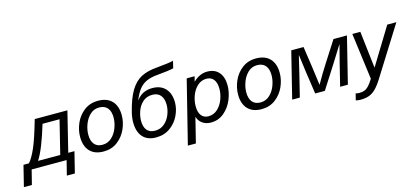

<svg xmlns="http://www.w3.org/2000/svg" viewBox="-161 -1288 4412 2038"><g transform="rotate(-15 2045.0 -268.5)"><path d="M526 -70 469 160H381L421 0H37L-3 160H-91L-34 -70H26Q66 -115 107.5 -210Q149 -305 207 -508H566L458 -70ZM274 -438Q194 -173 126 -70H370L461 -438Z M1110 -308Q1110 -233 1077 -158.5Q1044 -84 979.5 -35Q915 14 826 14Q728 14 675.5 -42Q623 -98 623 -200Q623 -275 655.5 -349.5Q688 -424 752 -473Q816 -522 905 -522Q1004 -522 1057 -466Q1110 -410 1110 -308ZM713 -200Q713 -132 743.5 -95Q774 -58 833 -58Q892 -58 934.5 -97.5Q977 -137 998.5 -195Q1020 -253 1020 -308Q1020 -376 989 -413Q958 -450 898 -450Q839 -450 797.5 -410.5Q756 -371 734.5 -313Q713 -255 713 -200Z M1597 -625Q1516 -619 1466 -596.5Q1416 -574 1383 -532Q1350 -490 1320 -417H1322Q1384 -503 1496 -503Q1588 -503 1639.5 -447.5Q1691 -392 1691 -293Q1691 -224 1657.5 -152.5Q1624 -81 1558.5 -33.5Q1493 14 1403 14Q1308 14 1257.5 -42.5Q1207 -99 1207 -204Q1207 -256 1221 -311Q1257 -456 1307 -538.5Q1357 -621 1426.5 -657Q1496 -693 1599 -701Q1734 -713 1785 -726L1766 -648Q1713 -635 1597 -625ZM1292 -197Q1292 -130 1322 -94Q1352 -58 1411 -58Q1471 -58 1513.5 -94.5Q1556 -131 1577.5 -185.5Q1599 -240 1599 -292Q1599 -360 1568 -397Q1537 -434 1478 -434Q1414 -434 1372 -395.5Q1330 -357 1311 -302Q1292 -247 1292 -197Z M2277 -325Q2277 -249 2245 -170.5Q2213 -92 2151 -40Q2089 12 2006 12Q1952 12 1913.5 -15Q1875 -42 1862 -87H1860L1792 185H1704L1877 -508H1964L1950 -453H1952Q1982 -484 2021.5 -502.5Q2061 -521 2103 -521Q2186 -521 2231.5 -469Q2277 -417 2277 -325ZM1892 -197Q1892 -131 1919.5 -95Q1947 -59 1998 -59Q2055 -59 2097.5 -98Q2140 -137 2162 -196Q2184 -255 2184 -312Q2184 -378 2156 -414Q2128 -450 2077 -450Q2020 -450 1977.5 -411Q1935 -372 1913.5 -313Q1892 -254 1892 -197Z M2846 -308Q2846 -233 2813 -158.5Q2780 -84 2715.5 -35Q2651 14 2562 14Q2464 14 2411.5 -42Q2359 -98 2359 -200Q2359 -275 2391.5 -349.5Q2424 -424 2488 -473Q2552 -522 2641 -522Q2740 -522 2793 -466Q2846 -410 2846 -308ZM2449 -200Q2449 -132 2479.5 -95Q2510 -58 2569 -58Q2628 -58 2670.5 -97.5Q2713 -137 2734.5 -195Q2756 -253 2756 -308Q2756 -376 2725 -413Q2694 -450 2634 -450Q2575 -450 2533.5 -410.5Q2492 -371 2470.5 -313Q2449 -255 2449 -200Z M3427 0 3488 -247Q3520 -373 3537 -436H3535L3416 -246L3259 0H3153L3117 -246L3092 -436H3090Q3069 -342 3045 -247L2984 0H2900L3026 -508H3161L3195 -274Q3208 -183 3221 -79H3223Q3286 -191 3340 -274L3490 -508H3638L3512 0Z M3602 189Q3570 189 3550 182L3568 110Q3584 116 3608 116Q3642 116 3666.5 106Q3691 96 3713 72Q3735 48 3764 2L3697 -508H3785L3832 -104H3834L4081 -508H4181L3848 23Q3807 89 3771.5 124.5Q3736 160 3696.5 174.5Q3657 189 3602 189Z"/></g></svg>

Font: CST
Style: Italic
Weight: 400
Italic angle: -14°
Version: Version 1.00